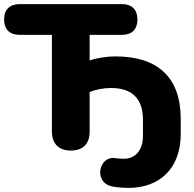

<svg xmlns="http://www.w3.org/2000/svg" viewBox="-23 -725 947 936"><path d="M604 191C754 191 858 97 858 -71V-146C858 -352 741 -450 541 -450C493 -450 442 -441 414 -430V-555H571C620 -555 647 -582 647 -630C647 -678 620 -705 571 -705H73C24 -705 -3 -678 -3 -630C-3 -582 24 -555 73 -555H230V-84C230 -24 264 9 322 9C382 9 414 -24 414 -84V-276C444 -289 483 -296 518 -296C613 -296 674 -252 674 -140V-63C674 7 637 49 581 49C565 49 554 48 539 46C461 32 429 164 524 184C547 189 585 191 604 191Z"/></svg>

Font: Nunito Black
Style: Regular
Weight: 900
Designer: Vernon Adams
Foundry: Vernon Adams
Version: Version 3.602